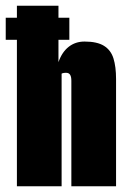

<svg xmlns="http://www.w3.org/2000/svg" viewBox="-34 -650 445 670"><path d="M25 0V-630H170V-433Q182 -468 205.5 -486.5Q229 -505 261 -505Q305 -505 329 -490Q353 -475 362 -446Q371 -417 371 -374V0H215V-368Q215 -375 214 -380Q213 -385 211 -388.5Q209 -392 205.5 -394Q202 -396 196 -396Q192 -396 189 -395.5Q186 -395 184.5 -394.5Q183 -394 181 -393V0ZM-14 -511V-588H208V-511Z"/></svg>

Font: Alumni Sans Black
Style: Regular
Weight: 900
Designer: Robert E. Leuschke
Foundry: Robert E. Leuschke
Version: Version 1.018